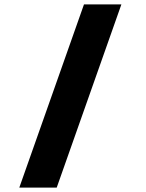

<svg xmlns="http://www.w3.org/2000/svg" viewBox="-20 -750 660 870"><path d="M237 100 530 -730H360.5L67.5 100Z"/></svg>

Font: Monaspace Argon ExtraBold
Style: Bold
Weight: 800
Designer: Riley Cran & the Lettermatic Team
Foundry: Lettermatic
Version: Version 1.000 (Monaspace Argon)